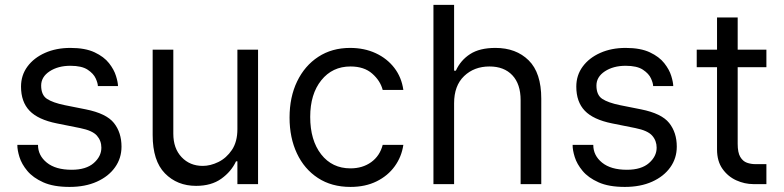

<svg xmlns="http://www.w3.org/2000/svg" viewBox="-20 -747 3179 779"><path d="M458.8 -397.7H377.1Q377.1 -409.1 368.4 -428.6Q359.7 -448.2 335.8 -464.1Q311.8 -480.1 265.6 -480.1Q215.6 -480.1 181.3 -457.6Q147 -435 147 -399.9Q147 -361.5 170.6 -345.9Q194.2 -330.3 242.9 -320.3L328.1 -303.3Q411.6 -286.6 442.3 -247.9Q473 -209.2 473 -152Q473 -105.1 446.7 -68.2Q420.5 -31.2 373 -9.9Q325.6 11.4 262.1 11.4Q197.1 11.4 155.5 -7.3Q114 -25.9 90.9 -53.6Q67.8 -81.3 58.9 -110.1Q50.1 -138.8 50.4 -159.1H134.2Q134.2 -116.1 169.9 -87.2Q205.6 -58.2 270.6 -58.2Q329.2 -58.2 360.3 -85.4Q391.3 -112.6 391.3 -147.7Q391.3 -176.1 373.2 -196.7Q355.1 -217.3 305.4 -227.3L210.2 -246.4Q134.2 -261.7 99.8 -297.8Q65.3 -333.8 65.3 -395.6Q65.3 -441.8 91.4 -477.1Q117.5 -512.4 162.8 -532.5Q208.1 -552.6 265.6 -552.6Q326 -552.6 364 -534.6Q402 -516.7 422.4 -490.6Q442.8 -464.5 450.6 -438.9Q458.5 -413.4 458.8 -397.7Z M943.2 -223V-545.5H1027V0H943.2V-92.3H937.5Q918.3 -50.8 877.8 -21.8Q837.4 7.1 775.6 7.1Q698.9 7.1 649.1 -43.7Q599.4 -94.5 599.4 -198.9V-545.5H683.2V-204.5Q683.2 -144.9 716.8 -109.4Q750.4 -73.9 802.6 -73.9Q833.8 -73.9 866.3 -89.8Q898.8 -105.8 921 -138.8Q943.2 -171.9 943.2 -223Z M1402 11.4Q1325.3 11.4 1269.9 -24.9Q1214.5 -61.1 1184.7 -124.6Q1154.8 -188.2 1154.8 -269.9Q1154.8 -353 1185.5 -416.7Q1216.3 -480.5 1271.5 -516.5Q1326.7 -552.6 1400.6 -552.6Q1458.1 -552.6 1504.3 -531.2Q1550.4 -509.9 1579.9 -471.6Q1609.4 -433.2 1616.5 -382.1H1532.7Q1523.1 -419.4 1490.2 -448.3Q1457.4 -477.3 1402 -477.3Q1328.5 -477.3 1283.6 -421.3Q1238.6 -365.4 1238.6 -272.7Q1238.6 -177.9 1283 -120.9Q1327.4 -63.9 1402 -63.9Q1451 -63.9 1486 -89.1Q1521 -114.3 1532.7 -159.1H1616.5Q1609.4 -110.8 1581.5 -72.3Q1553.6 -33.7 1508 -11.2Q1462.4 11.4 1402 11.4Z M1822.4 -328.1V0H1738.6V-727.3H1822.4V-460.2H1829.5Q1848.7 -502.5 1887.3 -527.5Q1925.8 -552.6 1990.1 -552.6Q2073.9 -552.6 2125 -502.1Q2176.1 -451.7 2176.1 -346.6V0H2092.3V-340.9Q2092.3 -405.9 2058.8 -441.6Q2025.2 -477.3 1965.9 -477.3Q1903.8 -477.3 1863.1 -438.4Q1822.4 -399.5 1822.4 -328.1Z M2711.6 -397.7H2630Q2630 -409.1 2621.3 -428.6Q2612.6 -448.2 2588.6 -464.1Q2564.6 -480.1 2518.5 -480.1Q2468.4 -480.1 2434.1 -457.6Q2399.9 -435 2399.9 -399.9Q2399.9 -361.5 2423.5 -345.9Q2447.1 -330.3 2495.7 -320.3L2581 -303.3Q2664.4 -286.6 2695.1 -247.9Q2725.9 -209.2 2725.9 -152Q2725.9 -105.1 2699.6 -68.2Q2673.3 -31.2 2625.9 -9.9Q2578.5 11.4 2514.9 11.4Q2449.9 11.4 2408.4 -7.3Q2366.8 -25.9 2343.8 -53.6Q2320.7 -81.3 2311.8 -110.1Q2302.9 -138.8 2303.3 -159.1H2387.1Q2387.1 -116.1 2422.8 -87.2Q2458.5 -58.2 2523.4 -58.2Q2582 -58.2 2613.1 -85.4Q2644.2 -112.6 2644.2 -147.7Q2644.2 -176.1 2626.1 -196.7Q2608 -217.3 2558.2 -227.3L2463.1 -246.4Q2387.1 -261.7 2352.6 -297.8Q2318.2 -333.8 2318.2 -395.6Q2318.2 -441.8 2344.3 -477.1Q2370.4 -512.4 2415.7 -532.5Q2460.9 -552.6 2518.5 -552.6Q2578.8 -552.6 2616.8 -534.6Q2654.8 -516.7 2675.2 -490.6Q2695.7 -464.5 2703.5 -438.9Q2711.3 -413.4 2711.6 -397.7Z M3089.5 -545.5V-474.4H2973V-163.4Q2973 -127.8 2983.5 -110.3Q2994 -92.7 3010.5 -86.8Q3027 -81 3045.5 -81H3089.5V0H3036.9Q3001.4 0 2967.5 -15.3Q2933.6 -30.5 2911.4 -61.8Q2889.2 -93 2889.2 -140.6V-474.4H2806.8V-545.5H2889.2V-676.1H2973V-545.5Z"/></svg>

Font: Inter Zeller
Style: Regular
Weight: 400
Designer: Rasmus Andersson; Joe Bland
Foundry: zeller
Version: Version 3.015;git-dec3a8cb1